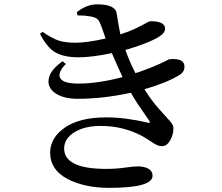

<svg xmlns="http://www.w3.org/2000/svg" viewBox="-20 -823 1040 899"><path d="M342.8 -751 339.8 -766.6Q386.7 -802.7 434.6 -802.7Q520.5 -802.7 526.4 -759.8Q527.3 -753.9 533.2 -718.3Q539.1 -682.6 543.9 -662.1Q584 -674.8 616.2 -690.4Q648.4 -706.1 663.6 -714.8Q678.7 -723.6 683.6 -723.6Q752.9 -723.6 752.9 -689.5Q752.9 -668.9 726.6 -652.3Q679.7 -622.1 567.4 -588.9Q585.9 -535.2 614.3 -480.5Q621.1 -482.4 635.3 -487.3Q649.4 -492.2 656.2 -495.1Q694.3 -508.8 722.2 -521.5Q750 -534.2 760.3 -540Q770.5 -545.9 775.4 -545.9Q843.8 -551.8 843.8 -510.7Q843.8 -485.4 818.4 -470.7Q756.8 -433.6 656.2 -405.3Q687.5 -354.5 723.1 -314.5Q758.8 -274.4 775.4 -256.3Q792 -238.3 792 -223.6Q792 -191.4 776.4 -165Q760.7 -138.7 739.3 -138.7Q725.6 -138.7 714.4 -144Q703.1 -149.4 682.6 -163.1Q662.1 -176.8 644.5 -186.5Q555.7 -233.4 452.1 -233.4Q376 -233.4 328.1 -203.6Q280.3 -173.8 280.3 -127.9Q280.3 -32.2 477.5 -32.2Q523.4 -32.2 564.5 -38.1Q605.5 -43.9 626 -43.9Q656.2 -43.9 675.3 -32.7Q694.3 -21.5 694.3 0Q694.3 56.6 491.2 56.6Q375 56.6 294.9 14.2Q214.8 -28.3 214.8 -108.4Q214.8 -177.7 283.7 -225.6Q352.5 -273.4 477.5 -273.4Q566.4 -273.4 670.9 -249Q679.7 -246.1 681.2 -248.5Q682.6 -251 678.7 -257.8Q674.8 -264.6 658.7 -287.1Q642.6 -309.6 625.5 -335.4Q608.4 -361.3 592.8 -388.7Q462.9 -360.4 343.8 -360.4Q276.4 -360.4 238.3 -387.2Q200.2 -414.1 208.5 -455.6Q216.8 -497.1 273.4 -536.1L288.1 -523.4Q248 -482.4 262.2 -457Q276.4 -431.6 347.7 -431.6Q437.5 -431.6 553.7 -461.9Q512.7 -551.8 503.9 -574.2Q410.2 -554.7 347.7 -554.7Q280.3 -554.7 240.2 -577.1Q200.2 -599.6 167 -665L179.7 -673.8Q221.7 -644.5 252.4 -633.8Q283.2 -623 335 -623Q385.7 -623 474.6 -642.6Q470.7 -655.3 462.9 -676.3Q455.1 -697.3 452.1 -706.1Q444.3 -726.6 435.1 -734.4Q425.8 -742.2 403.3 -746.1Q376 -751 342.8 -751Z"/></svg>

Font: GenYoMin TW TTF SemiBold
Style: Regular
Weight: 600
Version: Version 1.300